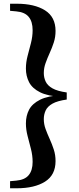

<svg xmlns="http://www.w3.org/2000/svg" viewBox="-20 -830 423 1030"><path d="M338 -334V-296Q288 -289 261.5 -274Q235 -259 225 -237.5Q215 -216 215 -191Q215 -164 224.5 -138Q234 -112 246.5 -84.5Q259 -57 268.5 -28Q278 1 278 34Q278 109 221.5 144.5Q165 180 70 180H34V142L67 139Q113 135 134 109.5Q155 84 155 39Q155 4 146 -31Q137 -66 128 -100.5Q119 -135 119 -168Q119 -209 136 -241.5Q153 -274 195 -295Q237 -316 312 -320V-310Q237 -314 195 -335Q153 -356 136 -389Q119 -422 119 -462Q119 -496 128 -530Q137 -564 146 -599Q155 -634 155 -668Q155 -714 134 -739.5Q113 -765 67 -769L34 -772V-810H70Q165 -810 221.5 -774.5Q278 -739 278 -664Q278 -631 268.5 -602Q259 -573 246.5 -545.5Q234 -518 224.5 -491.5Q215 -465 215 -438Q215 -414 225 -392.5Q235 -371 261.5 -356Q288 -341 338 -334Z"/></svg>

Font: Noto Serif JP Black
Style: Regular
Weight: 900
Designer: Ryoko NISHIZUKA 西塚涼子 (kana & ideographs); Frank Grießhammer (Latin, Greek & Cyrillic); Wenlong ZHANG 张文龙 (bopomofo); San
Foundry: Adobe
Version: Version 2.003-H1;hotconv 1.1.1;makeotfexe 2.6.0